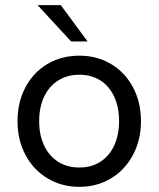

<svg xmlns="http://www.w3.org/2000/svg" viewBox="-20 -717 616 745"><path d="M48 -247Q48 -320 78.5 -378Q109 -436 163.8 -468.5Q218.5 -501 288 -501Q356.5 -501 411 -468.5Q465.5 -436 496.2 -378Q527 -320 527 -247Q527 -174 496 -115.8Q465 -57.5 410.5 -24.8Q356 8 288 8Q219.5 8 164.8 -24.8Q110 -57.5 79 -115.5Q48 -173.5 48 -247ZM288 -67Q334.5 -67 369.2 -89.2Q404 -111.5 423 -152.2Q442 -193 442 -247Q442 -301.5 423 -342.2Q404 -383 369.2 -405Q334.5 -427 288 -427Q241 -427 205.8 -404.8Q170.5 -382.5 151.2 -341.8Q132 -301 132 -247Q132 -193 151.2 -152.2Q170.5 -111.5 205.8 -89.2Q241 -67 288 -67ZM126 -697H216L320 -556H256Z"/></svg>

Font: HK Grotesk
Style: Regular
Weight: 400
Designer: Alfredo Marco Pradil
Foundry: Hanken Design Co.
Version: Version 3.001